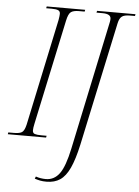

<svg xmlns="http://www.w3.org/2000/svg" viewBox="-79 -762 762 1049"><g transform="rotate(5 302.0 -237.0)"><path d="M-17 0 -15 -10H15Q46 -10 59.5 -18.5Q73 -27 81 -61L205 -646Q209 -669 209 -680Q209 -694 198 -699Q187 -704 162 -704H132L134 -714H345L343 -704H312Q282 -704 268 -694Q254 -684 246 -646L123 -69Q118 -46 118 -33Q118 -18 130 -14Q142 -10 166 -10H195L193 0ZM216 240Q196 240 181 237Q166 234 151 229L156 217Q182 226 211 226Q257 226 286 186.5Q315 147 336 47L485 -659Q486 -664 486.5 -668.5Q487 -673 487 -677Q487 -704 441 -704H408L410 -714H621L619 -704H591Q561 -704 547.5 -694Q534 -684 528 -657L383 22Q365 104 343 151.5Q321 199 290.5 219.5Q260 240 216 240Z"/></g></svg>

Font: Noto Serif Display Condensed ExtraLight
Style: Italic
Weight: 200
Width: 3
Italic angle: -12°
Designer: Monotype Design Team
Foundry: Monotype Imaging Inc.
Version: Version 2.009